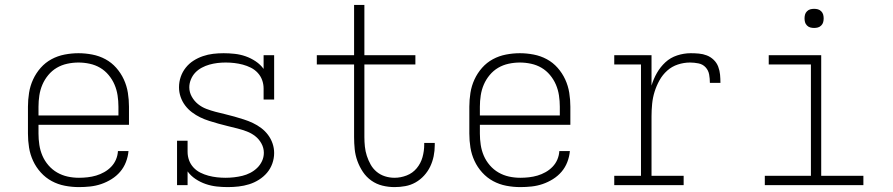

<svg xmlns="http://www.w3.org/2000/svg" viewBox="-20 -755 3640 783"><path d="M302 8Q273 8 244.5 2.5Q216 -3 191 -16.5Q166 -30 146.5 -51.5Q127 -73 115 -99Q103 -125 98.5 -153Q94 -181 94 -210V-320Q94 -348 98.5 -376.5Q103 -405 115 -431Q127 -457 146 -478.5Q165 -500 190 -513.5Q215 -527 243.5 -532.5Q272 -538 300 -538Q328 -538 356.5 -532.5Q385 -527 410 -513.5Q435 -500 454 -478.5Q473 -457 485 -431Q497 -405 501.5 -376.5Q506 -348 506 -320V-246H137V-210Q137 -187 140.5 -164Q144 -141 153 -120Q162 -99 177.5 -81Q193 -63 213 -51.5Q233 -40 255.5 -35Q278 -30 302 -30Q319 -30 337 -32Q355 -34 372 -39Q389 -44 405 -53Q421 -62 433.5 -75Q446 -88 453 -104.5Q460 -121 461 -139H504Q502 -116 493.5 -94Q485 -72 470 -54.5Q455 -37 435 -24.5Q415 -12 393 -4.5Q371 3 348 5.5Q325 8 302 8ZM463 -284V-320Q463 -343 459.5 -366Q456 -389 447 -410Q438 -431 423 -449Q408 -467 388.5 -478.5Q369 -490 346 -495Q323 -500 300 -500Q277 -500 254 -495Q231 -490 211.5 -478.5Q192 -467 177 -449Q162 -431 153 -410Q144 -389 140.5 -366Q137 -343 137 -320V-284Z M909 8Q886 8 863.5 5.5Q841 3 819 -4.5Q797 -12 777.5 -25Q758 -38 745 -56V0H702V-181H745V-136Q745 -118 751 -101.5Q757 -85 769 -72Q781 -59 797 -51Q813 -43 830 -38.5Q847 -34 864.5 -32Q882 -30 900 -30Q917 -30 934.5 -32Q952 -34 968.5 -38Q985 -42 1000.5 -50Q1016 -58 1028.5 -70Q1041 -82 1048.5 -98Q1056 -114 1056 -132Q1056 -152 1046 -170Q1036 -188 1020.5 -200Q1005 -212 986.5 -219Q968 -226 948.5 -231Q929 -236 910 -240.5Q891 -245 871.5 -250.5Q852 -256 833 -262Q814 -268 796.5 -276.5Q779 -285 763 -297Q747 -309 735 -325Q723 -341 716.5 -360Q710 -379 710 -399Q710 -421 717 -441.5Q724 -462 737.5 -479Q751 -496 769 -507.5Q787 -519 807.5 -526Q828 -533 849 -535.5Q870 -538 892 -538Q914 -538 937 -535.5Q960 -533 981.5 -525.5Q1003 -518 1022.5 -505Q1042 -492 1055 -474V-530H1098V-349H1055V-394Q1055 -412 1049 -428.5Q1043 -445 1031 -458Q1019 -471 1003 -479Q987 -487 970 -491.5Q953 -496 935.5 -498Q918 -500 901 -500Q901 -500 901 -500Q901 -500 900 -500Q883 -500 866.5 -498Q850 -496 834 -491.5Q818 -487 803 -479Q788 -471 776.5 -459Q765 -447 758.5 -431Q752 -415 752 -399Q752 -379 762 -361Q772 -343 787.5 -330.5Q803 -318 821.5 -311Q840 -304 859 -299Q878 -294 897.5 -289.5Q917 -285 936 -279.5Q955 -274 974 -268Q993 -262 1011 -253.5Q1029 -245 1045 -233Q1061 -221 1073 -205Q1085 -189 1091.5 -170Q1098 -151 1098 -131Q1098 -109 1090.5 -88Q1083 -67 1069 -50.5Q1055 -34 1036 -22Q1017 -10 996 -3.5Q975 3 953 5.5Q931 8 909 8Z M1589 8Q1564 8 1539.5 2Q1515 -4 1494.5 -18.5Q1474 -33 1460 -54Q1446 -75 1437.5 -98.5Q1429 -122 1426.5 -146.5Q1424 -171 1424 -196V-492H1272V-530H1424V-735H1466V-530H1674V-492H1466V-196Q1466 -177 1468 -157.5Q1470 -138 1476 -119.5Q1482 -101 1491.5 -84Q1501 -67 1516 -54.5Q1531 -42 1550 -36Q1569 -30 1589 -30Q1614 -30 1638.5 -39.5Q1663 -49 1679.5 -69Q1696 -89 1703 -114Q1710 -139 1710 -165Q1710 -167 1710 -168.5Q1710 -170 1710 -172H1753Q1753 -170 1753 -167.5Q1753 -165 1753 -163Q1753 -140 1748.5 -118Q1744 -96 1734.5 -76Q1725 -56 1709.5 -39Q1694 -22 1674.5 -11Q1655 0 1633 4Q1611 8 1589 8Z M2102 8Q2073 8 2044.5 2.5Q2016 -3 1991 -16.5Q1966 -30 1946.5 -51.5Q1927 -73 1915 -99Q1903 -125 1898.5 -153Q1894 -181 1894 -210V-320Q1894 -348 1898.5 -376.5Q1903 -405 1915 -431Q1927 -457 1946 -478.5Q1965 -500 1990 -513.5Q2015 -527 2043.5 -532.5Q2072 -538 2100 -538Q2128 -538 2156.5 -532.5Q2185 -527 2210 -513.5Q2235 -500 2254 -478.5Q2273 -457 2285 -431Q2297 -405 2301.5 -376.5Q2306 -348 2306 -320V-246H1937V-210Q1937 -187 1940.5 -164Q1944 -141 1953 -120Q1962 -99 1977.5 -81Q1993 -63 2013 -51.5Q2033 -40 2055.5 -35Q2078 -30 2102 -30Q2119 -30 2137 -32Q2155 -34 2172 -39Q2189 -44 2205 -53Q2221 -62 2233.5 -75Q2246 -88 2253 -104.5Q2260 -121 2261 -139H2304Q2302 -116 2293.5 -94Q2285 -72 2270 -54.5Q2255 -37 2235 -24.5Q2215 -12 2193 -4.5Q2171 3 2148 5.5Q2125 8 2102 8ZM2263 -284V-320Q2263 -343 2259.5 -366Q2256 -389 2247 -410Q2238 -431 2223 -449Q2208 -467 2188.5 -478.5Q2169 -490 2146 -495Q2123 -500 2100 -500Q2077 -500 2054 -495Q2031 -490 2011.5 -478.5Q1992 -467 1977 -449Q1962 -431 1953 -410Q1944 -389 1940.5 -366Q1937 -343 1937 -320V-284Z M2485 0V-38H2594V-492H2485V-530H2637V-406Q2645 -433 2659 -457.5Q2673 -482 2693.5 -501Q2714 -520 2741.5 -529Q2769 -538 2797 -538Q2813 -538 2830 -536.5Q2847 -535 2862.5 -529Q2878 -523 2890.5 -511Q2903 -499 2909 -483Q2915 -467 2916.5 -450.5Q2918 -434 2918 -417H2875Q2875 -434 2872 -451Q2869 -468 2857.5 -480.5Q2846 -493 2828.5 -496.5Q2811 -500 2794 -500Q2769 -500 2744.5 -492Q2720 -484 2701 -467Q2682 -450 2669.5 -427.5Q2657 -405 2649.5 -381Q2642 -357 2639.5 -331.5Q2637 -306 2637 -281V-38H2768V0Z M3099 0V-38H3287V-492H3115V-530H3329V-38H3501V0ZM3300 -641Q3292 -641 3284.5 -643Q3277 -645 3271 -651Q3265 -657 3263 -664.5Q3261 -672 3261 -680Q3261 -688 3263 -695.5Q3265 -703 3271 -709Q3277 -715 3284.5 -717Q3292 -719 3300 -719Q3308 -719 3315.5 -717Q3323 -715 3329 -709Q3335 -703 3337 -695.5Q3339 -688 3339 -680Q3339 -672 3337 -664.5Q3335 -657 3329 -651Q3323 -645 3315.5 -643Q3308 -641 3300 -641Z"/></svg>

Font: Iosevka Curly Slab XLtEx
Style: Regular
Weight: 200
Width: 7
Monospace: yes
Designer: Belleve Invis
Foundry: Belleve Invis
Version: Version 11.1.0; ttfautohint (v1.8.3)